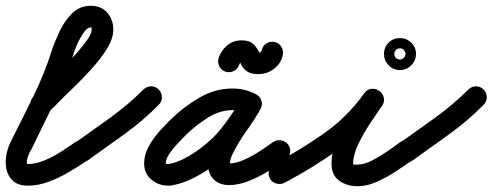

<svg xmlns="http://www.w3.org/2000/svg" viewBox="-28 -601 1709 666"><path d="M141 -213Q129 -202 113.5 -202.5Q98 -203 88 -214Q77 -226 77.5 -241.5Q78 -257 89 -267Q95 -273 101 -278.5Q107 -284 113 -290Q124 -302 145.5 -322.5Q167 -343 191.5 -367.5Q216 -392 238.5 -417.5Q261 -443 275.5 -464Q290 -485 290 -498Q290 -504 290 -505Q290 -506 287 -506Q276 -506 266 -493Q256 -480 247 -462.5Q238 -445 232 -428.5Q226 -412 224 -405Q198 -321 158 -240.5Q118 -160 80 -81Q80 -81 79 -80Q78 -78 78 -78Q71 -67 66.5 -49.5Q62 -32 69 -32Q96 -32 126 -44.5Q156 -57 184 -75Q212 -93 233 -108Q233 -108 233 -108Q233 -108 233 -108Q246 -117 261.5 -114Q277 -111 286 -99Q295 -86 292 -70.5Q289 -55 277 -46Q248 -26 213.5 -5.5Q179 15 142 29Q105 43 69 43Q35 43 17 26.5Q-1 10 -6 -15.5Q-11 -41 -5 -68.5Q1 -96 14 -118Q14 -118 13 -116Q12 -115 12 -115Q50 -190 88.5 -268.5Q127 -347 152 -427Q162 -457 179 -493Q196 -529 222.5 -555Q249 -581 287 -581Q323 -581 344 -557Q365 -533 365 -498Q365 -467 342.5 -431Q320 -395 287 -359Q254 -323 221 -291.5Q188 -260 167 -238Q161 -231 154 -225Q147 -219 141 -213Q141 -213 141 -213Q141 -213 141 -213Z M224 -54Q215 -67 218 -82Q221 -97 233 -106Q294 -149 355.5 -193.5Q417 -238 469 -290Q469 -290 469 -290Q469 -290 469 -290Q480 -301 495.5 -301.5Q511 -302 522 -291Q533 -280 533.5 -264.5Q534 -249 523 -238Q468 -182 404 -136Q340 -90 277 -45Q264 -36 248.5 -38.5Q233 -41 224 -54Z M860 -274Q874 -267 878.5 -252Q883 -237 876 -224Q869 -210 854 -205.5Q839 -201 826 -208Q814 -214 804 -216.5Q794 -219 779 -219Q734 -219 692.5 -192.5Q651 -166 620 -136Q610 -126 592.5 -108Q575 -90 561 -70Q547 -50 547 -34Q547 -33 550.5 -32.5Q554 -32 556 -32Q557 -32 557 -32Q587 -37 621.5 -56.5Q656 -76 686.5 -101.5Q717 -127 735 -150Q756 -176 774.5 -202.5Q793 -229 809 -258Q818 -274 832.5 -277Q847 -280 859 -273Q872 -267 878 -253.5Q884 -240 876 -224Q869 -210 861 -198Q861 -198 862 -199Q862 -200 862 -200Q859 -195 856 -190.5Q853 -186 850 -181Q850 -181 850 -181Q850 -181 850 -181Q838 -163 825.5 -145.5Q813 -128 802 -109Q802 -109 802 -109Q802 -109 802 -109Q792 -93 780.5 -70.5Q769 -48 769 -29Q769 -27 765 -30.5Q761 -34 766 -34Q790 -34 818 -46.5Q846 -59 873 -76.5Q900 -94 919 -108Q932 -117 947.5 -114Q963 -111 972 -99Q981 -86 978 -70.5Q975 -55 963 -46Q936 -28 903 -7.5Q870 13 834.5 27Q799 41 766 41Q734 41 714 22Q694 3 694 -29Q694 -59 708 -91.5Q722 -124 738 -149Q738 -149 738 -149Q738 -149 738 -149Q750 -168 762.5 -186Q775 -204 788 -223Q788 -223 788 -223Q788 -223 788 -223Q790 -227 792.5 -230.5Q795 -234 798 -238Q798 -238 798 -239Q799 -240 799 -240Q804 -248 808 -256Q816 -273 831 -275.5Q846 -278 858 -272Q871 -265 877.5 -251.5Q884 -238 875 -222Q857 -190 837 -161Q817 -132 795 -104Q771 -73 733 -42Q695 -11 652 12Q609 35 569 42Q563 43 556 43Q522 43 497 22Q472 1 472 -34Q472 -64 487.5 -92.5Q503 -121 525.5 -146Q548 -171 568 -190Q610 -231 664 -262.5Q718 -294 779 -294Q822 -294 860 -274Q860 -274 860 -274Q860 -274 860 -274Z M802 -377Q797 -362 783.5 -355Q770 -348 755 -352Q740 -357 733 -370.5Q726 -384 730 -399Q739 -426 760 -443.5Q781 -461 810 -461Q810 -461 810 -461Q810 -461 810 -461Q838 -461 851.5 -447.5Q865 -434 875 -411Q875 -411 875 -411Q871 -417 865 -419Q865 -419 865 -418Q866 -418 866 -418Q866 -418 866 -418Q878 -418 880 -427Q880 -427 880 -427Q880 -427 880 -427Q883 -442 896.5 -450.5Q910 -459 925 -455Q940 -452 948 -438.5Q956 -425 953 -410Q946 -379 921 -361Q896 -343 864 -344Q864 -344 864 -344Q864 -344 865 -344Q823 -344 807 -380Q806 -382 805 -385Q804 -387 803 -389Q802 -391 802 -393Q802 -393 802 -392Q803 -391 804 -390Q806 -388 809 -387Q810 -386 810 -386Q810 -386 810 -386Q810 -386 810 -386Q805 -386 802 -377Q802 -377 802 -377Q802 -377 802 -377Z M908 18Q901 4 905.5 -11Q910 -26 923 -33Q1011 -79 1094 -137Q1177 -195 1235 -277Q1246 -292 1261 -293Q1276 -294 1287 -286Q1299 -278 1303 -263.5Q1307 -249 1297 -234Q1280 -209 1256.5 -174Q1233 -139 1215 -101.5Q1197 -64 1197 -33Q1197 -30 1199 -30Q1201 -30 1212 -30Q1235 -30 1263 -44.5Q1291 -59 1317 -77Q1343 -95 1360 -108Q1373 -117 1388.5 -114Q1404 -111 1413 -99Q1422 -86 1419 -70.5Q1416 -55 1404 -46Q1378 -28 1346 -7Q1314 14 1279.5 29.5Q1245 45 1212 45Q1176 45 1149 26Q1122 7 1122 -33Q1122 -74 1141 -118Q1160 -162 1186.5 -203Q1213 -244 1235 -276Q1246 -292 1260.5 -292.5Q1275 -293 1287 -285Q1299 -277 1303 -262.5Q1307 -248 1297 -233Q1233 -144 1143.5 -80.5Q1054 -17 959 33Q945 40 930 35.5Q915 31 908 18ZM1357 -433Q1347 -433 1342 -423Q1340 -420 1340 -417Q1340 -416 1340 -414Q1340 -412 1340 -411Q1340 -408 1342 -405Q1347 -395 1357 -395Q1358 -395 1359 -394Q1361 -394 1362 -395Q1365 -395 1368 -397Q1378 -402 1378 -412Q1378 -413 1379 -414Q1379 -416 1378 -417Q1378 -420 1376 -423Q1371 -433 1361 -433Q1360 -433 1359 -433Q1359 -433 1357 -433ZM1304 -414Q1304 -437 1320 -453Q1336 -469 1359 -469Q1382 -469 1398.5 -453Q1415 -437 1415 -414Q1415 -391 1398.5 -374.5Q1382 -358 1359 -358Q1336 -358 1320 -374.5Q1304 -391 1304 -414Z M1351 -54Q1342 -67 1345 -82Q1348 -97 1360 -106Q1421 -149 1482.5 -193.5Q1544 -238 1596 -290Q1596 -290 1596 -290Q1596 -290 1596 -290Q1607 -301 1622.5 -301.5Q1638 -302 1649 -291Q1660 -280 1660.5 -264.5Q1661 -249 1650 -238Q1595 -182 1531 -136Q1467 -90 1404 -45Q1391 -36 1375.5 -38.5Q1360 -41 1351 -54Z"/></svg>

Font: FRB American Cursive Guidelines Arrows Extrabold
Style: Bold Italic
Weight: 800
Italic angle: -25°
Version: Version 2.0;Modular Font Editor K font №1